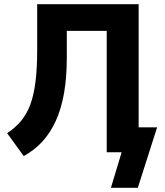

<svg xmlns="http://www.w3.org/2000/svg" viewBox="-20 -725 786 914"><path d="M508 169 559 0H488V-578H298V-451Q298 -357 285 -282.5Q272 -208 246 -150.5Q220 -93 182 -51.5Q144 -10 93 18L14 -91Q52 -116 79.5 -148.5Q107 -181 124 -226.5Q141 -272 149 -336Q157 -400 157 -486V-705H640V-119H728L636 169Z"/></svg>

Font: Nunito Sans 10pt SemiCondensed ExtraBold
Style: Regular
Weight: 800
Width: 4
Designer: Vernon Adams
Foundry: Vernon Adams
Version: Version 3.101;gftools[0.9.27]